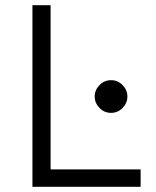

<svg xmlns="http://www.w3.org/2000/svg" viewBox="-20 -720 602 740"><path d="M105 0V-700H175V-67H522V0ZM452.5 -304Q434 -285 408 -285Q382 -285 363.5 -304Q345 -323 345 -348Q345 -373 363.5 -392Q382 -411 408 -411Q434 -411 452.5 -392Q471 -373 471 -348Q471 -323 452.5 -304Z"/></svg>

Font: Overpass Light
Style: Regular
Weight: 300
Designer: Delve Withrington, Thomas Jockin
Foundry: Delve Fonts
Version: Version 3.000;DELV;Overpass